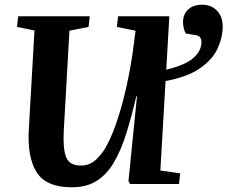

<svg xmlns="http://www.w3.org/2000/svg" viewBox="-20 -779 963 813"><path d="M284 14Q175 14 135 -50Q95 -114 102 -231L126 -650L52 -665L57 -710H360L355 -665L274 -649L250 -225Q246 -149 260 -113.5Q274 -78 323 -78Q360 -78 388 -104.5Q416 -131 433 -165Q458 -212 479.5 -279Q501 -346 517 -419.5Q533 -493 542 -558L554 -649L475 -665L480 -710H697L684 -484Q767 -504 800 -534.5Q833 -565 833 -600Q833 -626 810 -630L767 -637Q761 -646 758 -660Q755 -674 755 -685Q755 -719 777 -739Q799 -759 836 -759Q875 -759 899 -733.5Q923 -708 923 -667Q923 -621 901.5 -574Q880 -527 827 -490Q774 -453 681 -436L659 -57L743 -45L738 0H531L524 -12L560 -371H557Q537 -285 515 -214.5Q493 -144 463 -92.5Q433 -41 390 -13.5Q347 14 284 14Z"/></svg>

Font: Literata 36pt
Style: Bold Italic
Weight: 700
Italic angle: -2°
Designer: Latin by Veronika Burian and Jose Scaglione. Greek by Irene Vlachou. Cyrillic by Vera Evstafieva
Foundry: TypeTogether
Version: Version 3.002